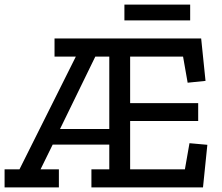

<svg xmlns="http://www.w3.org/2000/svg" viewBox="-24 -818 968 838"><path d="M519 -729V-798H806V-729ZM375 0V-79H453V-187H206L153 -79H233V0H-4V-79H61L307 -571H214V-650H854L873 -465L795 -457L775 -571H544V-368H841V-290H544V-79H783L803 -193L881 -186L862 0ZM453 -571H392L238 -255H453Z"/></svg>

Font: Zilla Slab Medium
Style: Regular
Weight: 500
Designer: Typotheque.com
Foundry: Typotheque type foundry
Version: Version 1.1; 2017